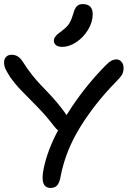

<svg xmlns="http://www.w3.org/2000/svg" viewBox="-28 -947 656 951"><path d="M279.8 -714.8Q260.7 -714.8 249.8 -723.1Q238.8 -731.4 238.8 -746.1Q238.8 -755.4 244.6 -763.7Q250.5 -772 257.1 -777.6Q263.7 -783.2 280.8 -795.9Q305.2 -814.5 315.4 -831.3Q325.7 -848.1 335 -878.9Q341.8 -905.8 352.8 -916.3Q363.8 -926.8 380.9 -926.8Q431.2 -926.8 431.2 -877Q431.2 -837.4 408 -799.3Q384.8 -761.2 349.6 -738Q314.5 -714.8 279.8 -714.8ZM222.2 -16.1Q196.3 -16.1 187.3 -38.8Q178.2 -61.5 188 -110.8Q206.5 -201.7 259.8 -301.8Q250.5 -307.6 238.8 -323.2Q198.7 -375.5 156.7 -418.2Q114.7 -460.9 81.3 -494.9Q47.9 -528.8 22 -565.9Q3.9 -594.2 -2 -608.2Q-7.8 -622.1 -7.8 -638.2Q-7.8 -655.3 2.4 -665.5Q12.7 -675.8 28.8 -675.8Q46.4 -675.8 59.3 -668Q72.3 -660.2 85 -641.1Q106.9 -606.4 129.4 -577.9Q151.9 -549.3 171.9 -528.3Q191.9 -507.3 211.4 -487.1Q231 -466.8 254.9 -438.5Q278.8 -410.2 301.8 -377Q383.8 -509.8 493.2 -621.1Q511.2 -639.6 523.7 -646.2Q536.1 -652.8 548.8 -652.8Q563.5 -652.8 573.7 -640.9Q584 -628.9 584 -610.8Q584 -590.8 576.7 -577.6Q569.3 -564.5 543 -538.1Q442.4 -435.5 369.6 -318.1Q296.9 -200.7 272.9 -76.2Q267.1 -42.5 255.6 -29.3Q244.1 -16.1 222.2 -16.1Z"/></svg>

Font: Shantell Sans Irregular
Style: Regular
Weight: 400
Designer: Stephen Nixon, Anya Danilova, Shantell Martin
Foundry: Arrow Type
Version: Version 1.006;[9816181b4]